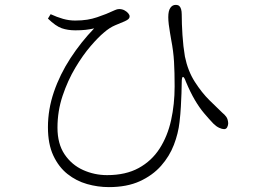

<svg xmlns="http://www.w3.org/2000/svg" viewBox="-20 -733 1040 785"><path d="M425 32Q380 32 336 19.5Q292 7 256 -21.5Q220 -50 198 -97Q176 -144 176 -213Q176 -286 200.5 -357.5Q225 -429 268 -495Q311 -561 365 -617Q348 -613 330 -611Q312 -609 288 -609Q257 -609 232.5 -617.5Q208 -626 176 -657L187 -675Q213 -663 237.5 -656Q262 -649 287 -649Q315 -649 336.5 -652.5Q358 -656 377 -662.5Q396 -669 414 -676Q440 -687 449.5 -691.5Q459 -696 467 -696Q479 -696 488.5 -691Q498 -686 504 -679Q510 -672 510 -666Q510 -660 505.5 -655.5Q501 -651 490 -646Q473 -639 450.5 -629.5Q428 -620 405 -600Q383 -582 351 -545Q319 -508 288 -456Q257 -404 236 -341.5Q215 -279 215 -211Q215 -145 244 -102Q273 -59 319.5 -38Q366 -17 418 -17Q494 -17 547 -46Q600 -75 632.5 -125.5Q665 -176 679.5 -241.5Q694 -307 694 -380Q694 -437 691.5 -480.5Q689 -524 680 -570Q678 -583 675 -599.5Q672 -616 670 -633Q668 -650 668 -663Q668 -689 676.5 -701Q685 -713 698 -713Q708 -713 713 -708.5Q718 -704 720.5 -695Q723 -686 723 -674Q723 -637 726 -590Q729 -543 736 -502Q748 -443 776.5 -398.5Q805 -354 836.5 -323Q868 -292 889 -272Q898 -265 905 -255.5Q912 -246 913 -229Q913 -221 909 -213Q905 -205 896 -205Q888 -205 876 -210.5Q864 -216 852 -228Q834 -247 814.5 -270Q795 -293 776.5 -324.5Q758 -356 740 -399Q733 -419 728 -418.5Q723 -418 723 -396Q723 -377 722 -352Q721 -327 719.5 -297.5Q718 -268 714 -234Q709 -188 691 -141Q673 -94 638.5 -55Q604 -16 551.5 8Q499 32 425 32Z"/></svg>

Font: Noto Serif SC ExtraLight ExtraLight
Style: Regular
Weight: 250
Version: Version 2.002-H1;hotconv 1.1.0;makeotfexe 2.6.0